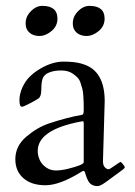

<svg xmlns="http://www.w3.org/2000/svg" viewBox="-20 -611 459 651"><path d="M237.5 -564.7Q258.1 -591.1 283.2 -591.1Q334.7 -591.1 334.7 -547.9Q334.7 -522.5 314.6 -505.7Q294.4 -489 273.6 -489Q252.7 -489 239.7 -500.4Q226.8 -511.7 226.8 -531.2Q226.8 -550.8 237.5 -564.7ZM77.6 -564.7Q98.1 -591.1 123.3 -591.1Q174.8 -591.1 174.8 -547.9Q174.8 -522.5 154.7 -505.7Q134.5 -489 113.6 -489Q92.8 -489 79.8 -500.4Q66.9 -511.7 66.9 -531.2Q66.9 -550.8 77.6 -564.7ZM335 -268.1 329.1 -64Q329.1 -44.9 342.8 -38.3Q345.5 -37.1 348.6 -37.1Q351.8 -37.1 369.3 -49.6Q386.7 -62 388.7 -62Q390.6 -62 396.9 -54.3Q403.1 -46.6 403.1 -43.8Q403.1 -41 396.4 -35.9Q389.6 -30.8 374.6 -19.8Q359.6 -8.8 339.8 5.6Q320.1 20 311.3 20Q302.5 20 296.3 17.6Q290 15.1 286.4 11.8Q282.7 8.5 279.4 2.9Q276.1 -2.7 274.7 -6.6Q273.2 -10.5 271.1 -17.1Q269 -23.7 267.6 -27.8Q265.4 -34.4 257.1 -29.1Q182.9 17.1 134.5 17.1Q86.2 17.1 59.1 -7Q32 -31 32 -71Q32 -116 69.1 -147.5Q106 -178.7 144.5 -191.9Q206.1 -212.6 259 -221.9Q263.9 -222.9 263.9 -237.5Q263.9 -252.2 263.7 -261.7Q263.4 -271.2 262.5 -286.3Q261.5 -301.3 259.2 -309.9Q256.8 -318.6 253.1 -330Q249.3 -341.3 242.9 -347.8Q236.6 -354.2 228 -360.4Q212.2 -372.1 187.6 -372.1Q163.1 -372.1 146.4 -365.1Q129.6 -358.2 124.9 -345.3Q120.1 -332.5 120.1 -308.1Q120.1 -283.7 110.5 -277.1Q100.8 -270.5 79.8 -259.8Q58.8 -249 54.9 -249Q45.9 -249 45.9 -270.6Q45.9 -292.2 55.7 -314.1Q65.4 -335.9 81.5 -351.7Q97.7 -367.4 117.9 -378.9Q158.2 -402.1 194.7 -402.1Q231.2 -402.1 254.4 -395.8Q277.6 -389.4 292.7 -378.1Q307.9 -366.7 317.4 -349.6Q335 -318.4 335 -268.1ZM107.9 -99.1Q107.9 -83 114.9 -68.2Q121.8 -53.5 136.4 -43.2Q150.9 -33 169.3 -33Q187.7 -33 210.4 -38.6Q263.9 -51.8 263.9 -61V-191.9Q263.9 -200 261.6 -200Q259.3 -200 250.5 -198.2Q107.9 -170.4 107.9 -99.1Z"/></svg>

Font: Fanwood Text
Style: Regular
Weight: 400
Version: Version 1.1001